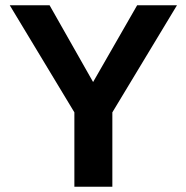

<svg xmlns="http://www.w3.org/2000/svg" viewBox="-20 -708 707 728"><path d="M651 -688 406 -282V0H262V-282L17 -688H168L333 -397L500 -688Z"/></svg>

Font: Libra Sans
Style: Bold
Weight: 700
Foundry: Context Ltd
Version: Version 1.000